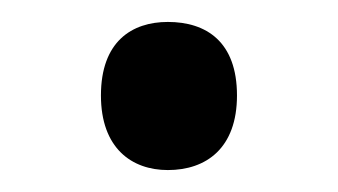

<svg xmlns="http://www.w3.org/2000/svg" viewBox="-20 -440 308 175"><path d="M133 -285C168 -285 196 -305 196 -353C196 -402 168 -420 133 -420C100 -420 72 -402 72 -353C72 -305 100 -285 133 -285Z"/></svg>

Font: Noto Sans Sunuwar
Style: Regular
Weight: 400
Designer: Anshuman Pandey
Foundry: Jamra Patel LLC
Version: Version 1.000